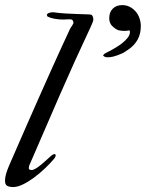

<svg xmlns="http://www.w3.org/2000/svg" viewBox="-31 -738 578 760"><path d="M4.4 -81.1Q21.5 -120.1 41.3 -165.8Q61 -211.4 82.5 -260Q104 -308.6 126 -358.4Q147.9 -408.2 169.2 -455.3Q190.4 -502.4 210 -545.4Q229.5 -588.4 246.1 -623.5Q249.5 -629.9 254.6 -637.2Q259.8 -644.5 259.8 -647.9Q259.8 -651.9 257.1 -656.7Q254.4 -661.6 244.6 -661.6Q235.8 -661.6 230.2 -661.1Q224.6 -660.6 220.2 -660.6Q201.2 -660.6 184.3 -663.8Q167.5 -667 157.7 -672.4Q154.8 -673.8 154.8 -679.2Q154.8 -682.1 157.5 -684.1Q160.2 -686 164.1 -687.3Q168 -688.5 172.1 -689Q176.3 -689.5 179.7 -689.5Q203.6 -686 229.5 -684.6Q255.4 -683.1 277.3 -682.4Q299.3 -681.6 314.2 -681.2Q329.1 -680.7 331.5 -679.2Q335 -676.8 336.7 -671.1Q338.4 -665.5 338.4 -661.6Q338.4 -654.8 334.5 -646.5Q330.6 -638.2 328.1 -631.8Q264.6 -497.1 205.6 -361.6Q146.5 -226.1 87.4 -88.9Q85 -84.5 84 -80.1Q83 -75.7 83 -71.8Q83 -68.4 86.2 -66.7Q89.4 -64.9 93.3 -64.9Q101.1 -64.9 111.6 -71.5Q122.1 -78.1 133.1 -87.2Q144 -96.2 154.5 -106Q165 -115.7 172.9 -122.6Q181.2 -128.4 184.6 -128.4Q185.5 -128.4 187.5 -127Q189.5 -125.5 189.5 -124Q189.5 -117.2 182.6 -108.9Q166.5 -89.8 145.5 -70.1Q124.5 -50.3 102.5 -34.2Q80.6 -18.1 59.3 -7.8Q38.1 2.4 21.5 2.4Q6.8 2.4 -2.2 -2.2Q-11.2 -6.8 -11.2 -22.9Q-11.2 -36.1 -6.6 -51Q-2 -65.9 4.4 -81.1ZM377 -517.6Q377.4 -518.6 378.4 -520.3Q379.4 -522 382.8 -525.4Q391.1 -529.8 397 -533Q402.8 -536.1 407.2 -538.1Q415.5 -543 428.5 -550.5Q441.4 -558.1 453.6 -567.9Q465.8 -577.6 474.6 -588.9Q483.4 -600.1 483.4 -611.8Q483.4 -617.7 480 -617.7Q475.6 -616.7 471.2 -616.2Q466.8 -615.7 461.9 -615.7Q456.5 -615.7 451.4 -616.2Q446.3 -616.7 440.9 -617.7Q438.5 -617.7 434.3 -619.6Q430.2 -621.6 426 -624.5Q421.9 -627.4 418 -630.6Q414.1 -633.8 412.1 -636.2Q401.4 -647 401.4 -666.5Q401.4 -689.5 415.3 -703.6Q429.2 -717.8 452.6 -717.8Q469.2 -717.8 482.9 -710.7Q496.6 -703.6 506.3 -692.1Q516.1 -680.7 521.2 -665.5Q526.4 -650.4 526.4 -634.3Q526.4 -604.5 514.2 -582Q502 -559.6 480 -543.9Q472.2 -538.6 463.9 -533Q455.6 -527.3 443.4 -522.9Q429.2 -517.1 418 -514.2Q406.7 -511.2 394.5 -511.2Q390.1 -511.2 387 -512Q383.8 -512.7 377 -517.6Z"/></svg>

Font: IM FELL French Canon
Style: Italic
Weight: 400
Italic angle: -17°
Designer: Igino Marini
Foundry: Igino Marini
Version: 3.00